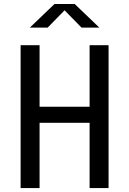

<svg xmlns="http://www.w3.org/2000/svg" viewBox="-20 -961 660 981"><path d="M85.3 0V-730H182.2V0ZM437.8 0V-730H534.7V0ZM136.8 -415.5H483.8V-333.7H136.8ZM258.5 -940.7H361.5L487.5 -820H396.5L296.7 -922H323.3L223.5 -820H132.5Z"/></svg>

Font: Monaspace Neon Var
Style: Regular
Weight: 400
Designer: Riley Cran and the Lettermatic Team
Version: Version 1.000 (Monaspace Neon Var)